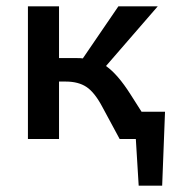

<svg xmlns="http://www.w3.org/2000/svg" viewBox="-20 -438 559 605"><path d="M426 -86H500L491 147H417L408 0H357L302 -102Q278 -147 252.5 -164Q227 -181 187 -181H166V0H68V-418H166V-255H220Q235 -255 241 -254L353 -418H477L314 -230Q351 -204 391 -141Z"/></svg>

Font: EauTestText Semibold
Style: Regular
Weight: 600
Designer: Christian Thalmann (Catharsis Fonts)
Version: Version 0.001;PS 000.001;hotconv 1.0.88;makeotf.lib2.5.64775